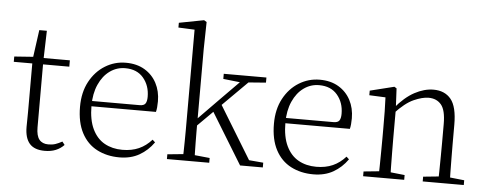

<svg xmlns="http://www.w3.org/2000/svg" viewBox="-52 -935 2748 1085"><g transform="rotate(5 1322.0 -393.0)"><path d="M149 -472V-508H329V-472ZM232 14Q173 14 145.5 -17.5Q118 -49 118 -112Q118 -135 118.5 -152.5Q119 -170 119 -196V-472H14V-502L139 -511L119 -496L142 -663H185L180 -493V-481V-115Q180 -67 197.5 -45.5Q215 -24 249 -24Q272 -24 289.5 -30Q307 -36 327 -47L341 -29Q321 -8 294 3Q267 14 232 14Z M655 14Q584 14 528 -15Q472 -44 440.5 -103.5Q409 -163 409 -252Q409 -334 441.5 -394.5Q474 -455 528 -488.5Q582 -522 646 -522Q708 -522 752.5 -495.5Q797 -469 821 -423.5Q845 -378 845 -320Q845 -283 839 -260H439V-290H744Q768 -290 776.5 -302.5Q785 -315 785 -341Q785 -404 748.5 -447.5Q712 -491 645 -491Q597 -491 558 -463Q519 -435 496 -383.5Q473 -332 473 -263Q473 -183 498 -131Q523 -79 567 -54.5Q611 -30 668 -30Q721 -30 761.5 -48Q802 -66 834 -102L849 -88Q816 -41 768 -13.5Q720 14 655 14Z M924 0V-27L1035 -38H1055L1164 -27V0ZM1013 0Q1014 -21 1014.5 -49Q1015 -77 1015.5 -108Q1016 -139 1016 -169.5Q1016 -200 1016 -226V-742L924 -746V-773L1065 -800L1080 -791L1077 -637V-227Q1077 -201 1077 -170Q1077 -139 1077.5 -108Q1078 -77 1078.5 -49Q1079 -21 1080 0ZM1048 -175V-218H1051L1193 -363L1336 -508H1382ZM1339 0 1156 -299 1199 -342 1387 -34 1468 -27V0ZM1202 -479V-508H1444V-479L1327 -470L1309 -467Z M1755 14Q1684 14 1628 -15Q1572 -44 1540.5 -103.5Q1509 -163 1509 -252Q1509 -334 1541.5 -394.5Q1574 -455 1628 -488.5Q1682 -522 1746 -522Q1808 -522 1852.5 -495.5Q1897 -469 1921 -423.5Q1945 -378 1945 -320Q1945 -283 1939 -260H1539V-290H1844Q1868 -290 1876.5 -302.5Q1885 -315 1885 -341Q1885 -404 1848.5 -447.5Q1812 -491 1745 -491Q1697 -491 1658 -463Q1619 -435 1596 -383.5Q1573 -332 1573 -263Q1573 -183 1598 -131Q1623 -79 1667 -54.5Q1711 -30 1768 -30Q1821 -30 1861.5 -48Q1902 -66 1934 -102L1949 -88Q1916 -41 1868 -13.5Q1820 14 1755 14Z M2037 0V-27L2147 -38H2167L2270 -27V0ZM2124 0Q2125 -24 2125.5 -64.5Q2126 -105 2126.5 -149Q2127 -193 2127 -226V-281Q2127 -333 2126.5 -375.5Q2126 -418 2124 -455L2032 -459V-485L2169 -519L2182 -511L2188 -393V-392V-226Q2188 -193 2188.5 -149Q2189 -105 2189.5 -64.5Q2190 -24 2191 0ZM2375 0V-27L2484 -38H2505L2608 -27V0ZM2462 0Q2463 -24 2463.5 -64Q2464 -104 2464.5 -148Q2465 -192 2465 -226V-334Q2465 -412 2439 -443Q2413 -474 2367 -474Q2332 -474 2283.5 -452.5Q2235 -431 2177 -368L2167 -398H2175Q2229 -463 2284 -492.5Q2339 -522 2391 -522Q2455 -522 2490 -479.5Q2525 -437 2525 -335V-226Q2525 -192 2525.5 -148Q2526 -104 2526.5 -64Q2527 -24 2528 0Z"/></g></svg>

Font: Noto Serif TC ExtraLight ExtraLight
Style: Regular
Weight: 250
Version: Version 2.003-H1;hotconv 1.1.1;makeotfexe 2.6.0